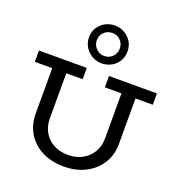

<svg xmlns="http://www.w3.org/2000/svg" viewBox="-177 -1176 1242 1336"><g transform="rotate(20 443.5 -508.0)"><path d="M443.5 14Q373.3 14 316.7 -6.8Q260.2 -27.5 219.6 -65.1Q179.1 -102.6 157.4 -153.1Q135.7 -203.5 135.7 -263.8V-641H239.6V-267Q239.6 -210.4 265.3 -166.2Q291 -122 337.3 -97Q383.5 -72 443.5 -72Q504 -72 549.9 -97.3Q595.9 -122.5 622.1 -166.8Q648.3 -211 648.3 -267.7V-641H752.2V-263.8Q752.2 -203.5 730 -153.1Q707.7 -102.6 666.6 -65.1Q625.5 -27.5 569 -6.8Q512.5 14 443.5 14ZM7 -602.2V-686H361V-602.2ZM525.4 -602.2V-686H880.4V-602.2ZM445.5 -750.9Q407.5 -750.9 374.8 -769.7Q342.1 -788.5 322.3 -820.5Q302.5 -852.5 302.5 -891.5Q302.5 -933.5 322.3 -964.5Q342.1 -995.5 374.8 -1013Q407.5 -1030.5 445.5 -1030.5Q484.9 -1030.5 517.2 -1012.1Q549.5 -993.8 568.9 -962.3Q588.3 -930.7 588.3 -890.4Q588.3 -849.7 568.9 -818Q549.5 -786.3 517.2 -768.6Q484.9 -750.9 445.5 -750.9ZM445.5 -805.2Q481.8 -805.2 506.3 -829.9Q530.8 -854.7 530.8 -890.4Q530.8 -926.4 506.3 -951Q481.8 -975.7 445.5 -975.7Q410.6 -975.7 385.6 -951.9Q360.5 -928 360.5 -891.5Q360.5 -868.1 372 -848.5Q383.4 -829 403.1 -817.1Q422.7 -805.2 445.5 -805.2Z"/></g></svg>

Font: BioRhyme ExtraBold
Style: Regular
Weight: 800
Designer: Aoife Mooney
Foundry: Aoife Mooney Type
Version: Version 1.600;gftools[0.9.33]